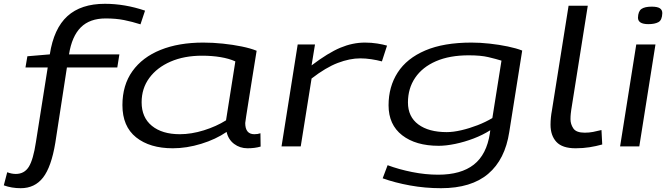

<svg xmlns="http://www.w3.org/2000/svg" viewBox="-87 -770 3531 1010"><path d="M22 220Q-26 220 -67 205L-49 136Q-26 145 -4 145Q41 145 64.5 107.5Q88 70 102 -23L164 -415H47L57 -474L175 -484Q196 -620 267.5 -685Q339 -750 465 -750Q570 -750 676 -714L652 -642Q608 -656 565.5 -664.5Q523 -673 469 -673Q385 -673 338 -626Q291 -579 276 -484H541L530 -415H265L204 -19Q183 108 139.5 164Q96 220 22 220Z M1215 10Q1175 10 1144.5 -13Q1114 -36 1105 -76Q1048 -37 971.5 -13.5Q895 10 822 10Q701 10 629 -47.5Q557 -105 557 -217Q557 -322 609.5 -395.5Q662 -469 757.5 -507.5Q853 -546 982 -546Q1033 -546 1085.5 -540.5Q1138 -535 1184.5 -525.5Q1231 -516 1263 -503Q1251 -430 1240.5 -363.5Q1230 -297 1221.5 -244Q1213 -191 1208 -158.5Q1203 -126 1203 -123Q1203 -64 1251 -64Q1269 -64 1283 -69L1284 1Q1254 10 1215 10ZM1102 -137 1151 -447Q1118 -462 1073 -469.5Q1028 -477 976 -477Q882 -477 810.5 -446Q739 -415 698.5 -360Q658 -305 658 -232Q658 -152 712 -108Q766 -64 859 -64Q920 -64 985.5 -84.5Q1051 -105 1102 -137Z M1570 -536 1552 -426Q1639 -492 1703.5 -519Q1768 -546 1833 -546Q1867 -546 1898 -541Q1929 -536 1949 -530L1922 -447Q1896 -454 1866 -458.5Q1836 -463 1808 -463Q1753 -463 1690 -439Q1627 -415 1552 -357L1495 0H1394L1479 -536Z M1926 168 1952 99Q2011 121 2081 135Q2151 149 2218 149Q2338 149 2405.5 96Q2473 43 2490 -69L2492 -85Q2453 -60 2404.5 -41.5Q2356 -23 2307.5 -13Q2259 -3 2221 -3Q2100 -3 2028.5 -58.5Q1957 -114 1957 -216Q1957 -314 2005 -388.5Q2053 -463 2150 -504.5Q2247 -546 2393 -546Q2439 -546 2489 -540.5Q2539 -535 2584.5 -525.5Q2630 -516 2660 -504L2592 -76Q2570 69 2481 144.5Q2392 220 2233 220Q2149 220 2069.5 205.5Q1990 191 1926 168ZM2551 -451Q2522 -460 2482 -469.5Q2442 -479 2379 -479Q2278 -479 2206.5 -448Q2135 -417 2097 -361Q2059 -305 2059 -231Q2059 -156 2113.5 -115.5Q2168 -75 2263 -75Q2297 -75 2340 -85Q2383 -95 2425.5 -111.5Q2468 -128 2503 -149Z M2904 -740H3005L2918 -192Q2917 -185 2915.5 -172Q2914 -159 2914 -143Q2914 -117 2929 -94.5Q2944 -72 2989 -72Q3012 -72 3032.5 -76Q3053 -80 3077 -86L3081 -10Q3049 -1 3014.5 4.5Q2980 10 2941 10Q2871 10 2840 -23.5Q2809 -57 2809 -114Q2809 -133 2811 -152.5Q2813 -172 2816 -187Z M3341 -735Q3371 -735 3384 -726.5Q3397 -718 3397 -701Q3396 -664 3376.5 -653.5Q3357 -643 3324 -643Q3269 -643 3269 -677Q3270 -711 3287.5 -723Q3305 -735 3341 -735ZM3175 0 3260 -536H3361L3276 0Z"/></svg>

Font: Georama ExtraExtended
Style: Italic
Weight: 400
Width: 8
Italic angle: -9°
Designer: Jean-Baptiste Levee
Foundry: Production Type
Version: Version 1.000